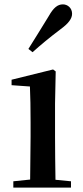

<svg xmlns="http://www.w3.org/2000/svg" viewBox="-20 -859 382 879"><path d="M110 -635 129 -620C166 -653 204 -685 257 -725C294 -752 310 -774 310 -796C310 -823 289 -839 268 -839C244 -839 225 -824 203 -785C166 -724 138 -680 110 -635ZM117 0H305V-29L234 -36C233 -93 232 -177 232 -232V-385L235 -532L223 -541L33 -494V-469L117 -463C119 -414 120 -367 120 -300V-232L118 -37L41 -29V0Z"/></svg>

Font: Noto Serif SC SemiBold
Style: Regular
Weight: 600
Designer: Ryoko NISHIZUKA 西塚涼子 (kana & ideographs); Frank Grießhammer (Latin, Greek & Cyrillic); Wenlong ZHANG 张文龙 (bopomofo); San
Foundry: Adobe
Version: Version 2.001;hotconv 1.1.0;makeotfexe 2.6.0